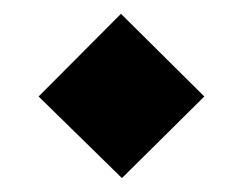

<svg xmlns="http://www.w3.org/2000/svg" viewBox="-20 -439 353 279"><path d="M276.9 -298.8 157.2 -180.2 36.1 -298.8 155.8 -418.9Z"/></svg>

Font: DimaExpo
Style: Bold
Weight: 700
Width: 6
Designer: R.Balvardi
Foundry: Dima Software Group
Version: Version 1.00;June 11, 2019;FontCreator 11.5.0.2427 64-bit